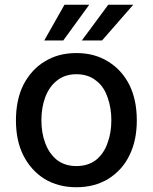

<svg xmlns="http://www.w3.org/2000/svg" viewBox="-20 -776 642 807"><path d="M167 -24Q110 -60 78 -123Q47 -185 47 -270Q47 -356 78 -419Q112 -484 167 -517Q224 -553 301 -553Q378 -553 435 -517Q492 -482 524 -419Q555 -356 555 -270Q555 -185 524 -123Q494 -61 435 -24Q377 11 301 11Q225 11 167 -24ZM384 -104Q417 -131 432 -175Q448 -217 448 -271Q448 -323 432 -367Q417 -412 384 -437Q351 -464 301 -464Q252 -464 219 -437Q187 -412 170 -367Q154 -323 154 -271Q154 -217 170 -175Q186 -131 219 -104Q253 -78 301 -78Q350 -78 384 -104ZM540 -756 409 -606H324L435 -756ZM355 -756 246 -606H166L251 -756Z"/></svg>

Font: Sinter Medium
Style: Regular
Weight: 500
Foundry: Adobe & rsms
Version: Version 1.000